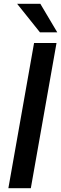

<svg xmlns="http://www.w3.org/2000/svg" viewBox="-20 -989 321 1009"><path d="M142 0H24L159 -763H277ZM281 -819H190L70 -969H192Z"/></svg>

Font: Open Sauce One Medium Italic
Style: Regular
Weight: 500
Italic angle: -10°
Designer: Alfredo Marco Pradil
Foundry: Creative Sauce Fz LLC
Version: Version 1.477